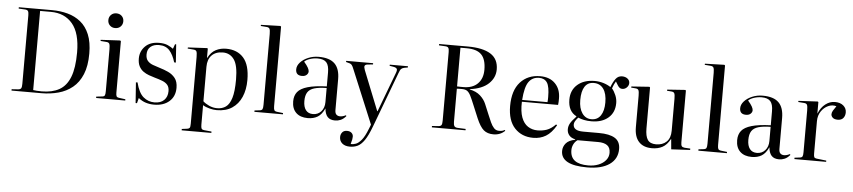

<svg xmlns="http://www.w3.org/2000/svg" viewBox="-51 -1106 7443 1675"><g transform="rotate(5 3670.5 -268.0)"><path d="M59 0V-12L117 -16Q136 -18 142 -28.5Q148 -39 148 -67V-668Q148 -693 141.5 -703.5Q135 -714 115 -715L59 -718V-730H349Q423 -730 487.5 -712.5Q552 -695 601.5 -655Q651 -615 679 -547.5Q707 -480 707 -381Q707 -272 676.5 -198.5Q646 -125 592.5 -81.5Q539 -38 469 -19Q399 0 321 0ZM322 -16Q413 -16 475 -50.5Q537 -85 568.5 -165Q600 -245 600 -381Q600 -550 531 -632Q462 -714 341 -714H247V-21Q258 -19 278.5 -17.5Q299 -16 322 -16Z M912 -622Q884 -622 865.5 -640Q847 -658 847 -686Q847 -714 865.5 -732.5Q884 -751 912 -751Q941 -751 959.5 -733Q978 -715 978 -687Q978 -659 959.5 -640.5Q941 -622 912 -622ZM800 0V-12L853 -18Q870 -20 874.5 -30.5Q879 -41 879 -66V-433Q879 -468 873 -481Q867 -494 845 -495L795 -499L796 -509L965 -518L972 -513V-62Q972 -39 977 -30Q982 -21 997 -19L1055 -11V0Z M1147 14 1134 -166 1148 -167Q1171 -76 1213 -41Q1255 -6 1310 -6Q1364 -6 1394 -35.5Q1424 -65 1424 -114Q1424 -149 1407.5 -168.5Q1391 -188 1361.5 -199.5Q1332 -211 1292 -222Q1268 -229 1241.5 -238.5Q1215 -248 1192 -264.5Q1169 -281 1155 -308Q1141 -335 1141 -376Q1141 -439 1184.5 -483Q1228 -527 1307 -527Q1353 -527 1382.5 -513.5Q1412 -500 1430 -486L1445 -527H1455L1466 -368L1451 -369Q1432 -434 1399 -471Q1366 -508 1307 -508Q1260 -508 1232.5 -484.5Q1205 -461 1205 -417Q1205 -381 1222.5 -361Q1240 -341 1268.5 -330.5Q1297 -320 1330 -310Q1368 -299 1405 -282Q1442 -265 1466.5 -234Q1491 -203 1491 -149Q1491 -74 1441 -30Q1391 14 1308 14Q1270 14 1236 3.5Q1202 -7 1171 -32L1159 14Z M1568 216V204L1615 198Q1630 196 1636 188Q1642 180 1642 152V-433Q1642 -471 1635.5 -482.5Q1629 -494 1607 -495L1558 -499L1559 -509L1728 -518L1733 -513V-433H1735Q1762 -485 1803 -506Q1844 -527 1893 -527Q1991 -527 2046 -464.5Q2101 -402 2101 -271Q2101 -186 2073 -122Q2045 -58 1991 -22Q1937 14 1857 14Q1828 14 1793 5Q1758 -4 1735 -19V152Q1735 177 1740.5 186.5Q1746 196 1767 198L1828 204V216ZM1859 -3Q1903 -3 1935 -25.5Q1967 -48 1984.5 -105Q2002 -162 2002 -266Q2002 -391 1966 -441.5Q1930 -492 1868 -492Q1805 -492 1770 -456Q1735 -420 1735 -355V-53Q1755 -34 1788.5 -18.5Q1822 -3 1859 -3Z M2186 0V-12L2229 -17Q2249 -19 2254.5 -29.5Q2260 -40 2260 -68V-688Q2260 -722 2253.5 -734Q2247 -746 2226 -747L2176 -751L2177 -761L2346 -766L2353 -761V-64Q2353 -40 2358.5 -29.5Q2364 -19 2385 -17L2436 -11V0Z M2654 14Q2588 14 2551.5 -21.5Q2515 -57 2515 -121Q2515 -171 2541 -203.5Q2567 -236 2628.5 -254Q2690 -272 2796 -276V-398Q2796 -460 2772.5 -486Q2749 -512 2696 -512Q2662 -512 2629.5 -501.5Q2597 -491 2580 -474Q2606 -444 2616.5 -424.5Q2627 -405 2627 -392Q2627 -375 2612.5 -361.5Q2598 -348 2572 -348Q2517 -348 2517 -401Q2517 -433 2543 -462Q2569 -491 2612 -509Q2655 -527 2704 -527Q2799 -527 2844 -483Q2889 -439 2889 -347V-77Q2889 -49 2901.5 -37.5Q2914 -26 2933 -26Q2958 -26 2984 -40L2989 -33Q2966 -6 2942 4Q2918 14 2894 14Q2849 14 2827 -10.5Q2805 -35 2801 -84Q2776 -29 2740 -7.5Q2704 14 2654 14ZM2696 -25Q2740 -25 2768 -56.5Q2796 -88 2796 -138V-262Q2729 -261 2688.5 -249Q2648 -237 2630 -209Q2612 -181 2612 -132Q2612 -81 2633.5 -53Q2655 -25 2696 -25Z M3042 230Q2999 230 2974.5 209Q2950 188 2950 154Q2950 130 2964 112.5Q2978 95 3006 95Q3031 95 3045.5 108Q3060 121 3060 141Q3060 151 3057.5 166Q3055 181 3047 207Q3069 208 3092.5 199.5Q3116 191 3142 159.5Q3168 128 3194 61L3209 23L3016 -441Q3004 -472 2996 -481.5Q2988 -491 2977 -494L2944 -503L2946 -513H3181V-502L3133 -497Q3114 -495 3109 -484Q3104 -473 3114 -447L3253 -99H3256L3386 -444Q3397 -472 3390 -482.5Q3383 -493 3361 -497L3326 -503L3327 -513H3486V-502L3453 -496Q3437 -492 3428 -483.5Q3419 -475 3408 -444L3227 39Q3197 119 3168.5 160Q3140 201 3109.5 215.5Q3079 230 3042 230Z M4280 14Q4227 14 4194.5 -13.5Q4162 -41 4131 -114L4083 -229Q4063 -278 4049 -305.5Q4035 -333 4018.5 -344.5Q4002 -356 3973 -356Q3960 -356 3949 -356Q3938 -356 3928 -355V-65Q3928 -39 3935.5 -27.5Q3943 -16 3965 -15L4035 -12V0H3740V-12L3798 -16Q3817 -18 3823 -28.5Q3829 -39 3829 -67V-668Q3829 -693 3822.5 -703.5Q3816 -714 3796 -715L3740 -718V-730H3991Q4123 -730 4191.5 -687Q4260 -644 4260 -552Q4260 -480 4204.5 -427.5Q4149 -375 4041 -361V-358Q4098 -347 4133.5 -315Q4169 -283 4185 -244L4223 -153Q4237 -119 4250.5 -89Q4264 -59 4281.5 -40Q4299 -21 4326 -21Q4341 -21 4353 -23.5Q4365 -26 4375 -33L4381 -26Q4340 14 4280 14ZM3984 -374Q4064 -374 4108.5 -418.5Q4153 -463 4153 -540Q4153 -631 4112.5 -672.5Q4072 -714 3984 -714H3928V-375Q3947 -374 3960.5 -374Q3974 -374 3984 -374Z M4628 14Q4528 14 4466 -52Q4404 -118 4404 -245Q4404 -382 4469.5 -454.5Q4535 -527 4644 -527Q4727 -527 4775 -478Q4823 -429 4823 -348Q4823 -332 4822.5 -318.5Q4822 -305 4820 -291H4503Q4500 -206 4519.5 -154Q4539 -102 4576 -78Q4613 -54 4660 -54Q4703 -54 4740.5 -67Q4778 -80 4818 -120L4827 -113Q4787 -44 4738.5 -15Q4690 14 4628 14ZM4504 -307H4726Q4727 -316 4727.5 -327.5Q4728 -339 4728 -352Q4728 -443 4705.5 -477.5Q4683 -512 4635 -512Q4577 -512 4544.5 -466.5Q4512 -421 4504 -307Z M5119 230Q4890 230 4890 106Q4890 68 4915 38.5Q4940 9 4995 -1V-5Q4959 -13 4941 -35Q4923 -57 4923 -87Q4923 -114 4936.5 -138.5Q4950 -163 4988 -203V-206Q4914 -244 4914 -346Q4914 -429 4970.5 -478Q5027 -527 5121 -527Q5160 -527 5196.5 -516Q5233 -505 5261 -486Q5278 -532 5299.5 -560Q5321 -588 5355 -588Q5384 -588 5403 -573Q5422 -558 5422 -535Q5422 -513 5405 -496Q5388 -479 5365 -479Q5352 -479 5342.5 -486Q5333 -493 5325 -506L5305 -539Q5289 -514 5276 -476Q5295 -454 5309.5 -420Q5324 -386 5324 -351Q5324 -269 5269 -221.5Q5214 -174 5122 -174Q5085 -174 5056.5 -180Q5028 -186 5005 -196Q4986 -174 4978.5 -160.5Q4971 -147 4971 -133Q4971 -78 5059 -78H5197Q5289 -78 5336.5 -49Q5384 -20 5384 46Q5384 133 5314.5 181.5Q5245 230 5119 230ZM5120 -192Q5173 -192 5201 -233.5Q5229 -275 5229 -348Q5229 -425 5199 -467Q5169 -509 5114 -509Q5062 -509 5035.5 -468.5Q5009 -428 5009 -351Q5009 -278 5039 -235Q5069 -192 5120 -192ZM5127 212Q5177 212 5217 196Q5257 180 5280.5 151.5Q5304 123 5304 87Q5304 41 5276 21Q5248 1 5196 1H5016Q4994 16 4982 40.5Q4970 65 4970 91Q4970 153 5009.5 182.5Q5049 212 5127 212Z M5668 14Q5593 14 5553 -29.5Q5513 -73 5513 -157V-432Q5513 -467 5507 -480Q5501 -493 5479 -494L5442 -497L5443 -507L5600 -518L5606 -513V-154Q5606 -86 5627.5 -54.5Q5649 -23 5701 -23Q5758 -23 5792.5 -56Q5827 -89 5827 -153V-432Q5827 -467 5821 -480Q5815 -493 5793 -494L5756 -497L5757 -507L5914 -518L5920 -513V-60Q5920 -36 5926.5 -26.5Q5933 -17 5952 -15L6002 -12V0L5837 9L5829 -80H5827Q5799 -28 5760 -7Q5721 14 5668 14Z M6074 0V-12L6117 -17Q6137 -19 6142.5 -29.5Q6148 -40 6148 -68V-688Q6148 -722 6141.5 -734Q6135 -746 6114 -747L6064 -751L6065 -761L6234 -766L6241 -761V-64Q6241 -40 6246.5 -29.5Q6252 -19 6273 -17L6324 -11V0Z M6542 14Q6476 14 6439.5 -21.5Q6403 -57 6403 -121Q6403 -171 6429 -203.5Q6455 -236 6516.5 -254Q6578 -272 6684 -276V-398Q6684 -460 6660.5 -486Q6637 -512 6584 -512Q6550 -512 6517.5 -501.5Q6485 -491 6468 -474Q6494 -444 6504.5 -424.5Q6515 -405 6515 -392Q6515 -375 6500.5 -361.5Q6486 -348 6460 -348Q6405 -348 6405 -401Q6405 -433 6431 -462Q6457 -491 6500 -509Q6543 -527 6592 -527Q6687 -527 6732 -483Q6777 -439 6777 -347V-77Q6777 -49 6789.5 -37.5Q6802 -26 6821 -26Q6846 -26 6872 -40L6877 -33Q6854 -6 6830 4Q6806 14 6782 14Q6737 14 6715 -10.5Q6693 -35 6689 -84Q6664 -29 6628 -7.5Q6592 14 6542 14ZM6584 -25Q6628 -25 6656 -56.5Q6684 -88 6684 -138V-262Q6617 -261 6576.5 -249Q6536 -237 6518 -209Q6500 -181 6500 -132Q6500 -81 6521.5 -53Q6543 -25 6584 -25Z M6915 0V-12L6963 -18Q6979 -20 6984 -30Q6989 -40 6989 -66V-433Q6989 -468 6983 -481Q6977 -494 6955 -495L6905 -499L6906 -509L7075 -518L7080 -513V-414H7081Q7103 -468 7141.5 -497.5Q7180 -527 7224 -527Q7271 -527 7298.5 -503.5Q7326 -480 7326 -444Q7326 -415 7310 -395Q7294 -375 7261 -375Q7231 -375 7217 -388.5Q7203 -402 7203 -418Q7203 -433 7212.5 -449.5Q7222 -466 7240 -491Q7204 -502 7167.5 -485.5Q7131 -469 7106.5 -432.5Q7082 -396 7082 -346V-64Q7082 -41 7086.5 -32Q7091 -23 7107 -21L7193 -11V0Z"/></g></svg>

Font: Display Regular
Style: Regular
Weight: 400
Designer: Latin by Veronika Burian and Jose Scaglione. Greek by Irene Vlachou. Cyrillic by Vera Evstafieva.
Foundry: TypeTogether
Version: Version 3.002